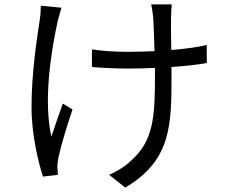

<svg xmlns="http://www.w3.org/2000/svg" viewBox="-20 -797 1040 871"><path d="M165 -771C165 -754 164 -728 160 -705C148 -623 123 -470 123 -310C123 -185 155 -56 175 4L243 -4L240 -38C240 -49 242 -67 245 -82C255 -131 285 -231 309 -300L265 -327C247 -278 227 -219 213 -177C177 -339 210 -554 241 -698C246 -717 253 -744 259 -762ZM918 -593C871 -582 815 -575 757 -570C756 -632 755 -697 756 -719C757 -741 757 -760 759 -777H666C669 -762 673 -740 675 -718C677 -693 679 -627 681 -565C639 -563 597 -562 556 -562C503 -562 440 -566 397 -573V-493C440 -489 510 -486 557 -486C598 -486 641 -487 683 -489V-460C683 -269 678 -158 572 -66C547 -41 506 -17 475 -4L548 54C758 -70 758 -231 758 -459V-493C817 -497 873 -503 918 -511Z"/></svg>

Font: Noto Sans CJK KR Regular
Style: Regular
Weight: 400
Designer: Ryoko NISHIZUKA (kana & ideographs); Paul D. Hunt (Latin, Greek & Cyrillic); Wenlong ZHANG (bopomofo); Sandoll Communica
Foundry: Adobe Systems Incorporated
Version: Version 1.004;PS 1.004;hotconv 1.0.82;makeotf.lib2.5.63406